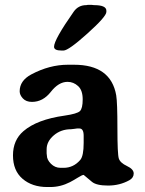

<svg xmlns="http://www.w3.org/2000/svg" viewBox="-20 -731 584 772"><path d="M316.4 -156.2V-185.1Q316.4 -214.4 299.3 -214.4H289.6L278.8 -212.9L265.6 -211.4Q225.1 -211.4 196.3 -186.8Q167.5 -162.1 167.5 -130.9V-114.3Q168.5 -108.4 168.5 -106Q168.5 -88.9 184.8 -72.5Q201.2 -56.2 223.1 -56.2H235.8Q275.4 -56.2 302.7 -87.9Q316.4 -104 316.4 -156.2ZM235.4 -527.8H227.1Q197.3 -527.8 197.3 -543Q197.3 -571.3 276.4 -684.1Q294.9 -710.4 327.1 -710.4L333 -711.4H348.6Q355.5 -710.4 357.9 -710.4Q407.7 -710.4 407.7 -688V-683.1Q407.7 -664.6 331.5 -596.2Q255.4 -527.8 235.4 -527.8ZM500 -6.3Q461.4 15.1 414.6 15.1Q367.7 15.1 349.6 0L316.4 -27.8Q310.5 -27.8 293 -16.8Q275.4 -5.9 261.2 1.5Q223.1 21 182.1 21H169.9Q109.4 21 70.8 -12Q32.2 -44.9 32.2 -106.2Q32.2 -167.5 74.2 -203.6Q128.4 -250.5 239.7 -266.1Q290 -273.4 301.3 -284.2Q312.5 -294.9 312.5 -331.5Q312.5 -368.2 293.9 -385Q275.4 -401.9 251.5 -401.9Q215.8 -401.9 184.3 -361.6Q152.8 -321.3 108.4 -321.3Q85 -321.3 72 -335.2Q59.1 -349.1 59.1 -363.8Q59.1 -406.7 105.5 -431.6Q178.7 -470.7 252.9 -470.7H277.8Q425.8 -470.7 447.3 -347.7Q452.1 -318.8 452.1 -214.8Q452.1 -110.8 457.8 -93.5Q463.4 -76.2 490.5 -63.5Q517.6 -50.8 517.6 -33.4Q517.6 -16.1 500 -6.3Z"/></svg>

Font: Averia Serif Libre
Style: Bold
Weight: 700
Version: Version 1.002